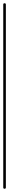

<svg xmlns="http://www.w3.org/2000/svg" viewBox="-20 -1160 56 1180"><path d="M0 -8H16V-1132H0ZM8 -16Q4 -16 2 -14Q0 -12 0 -8Q0 -4 2 -2Q4 0 8 0Q12 0 14 -2Q16 -4 16 -8Q16 -12 14 -14Q12 -16 8 -16ZM8 -1140Q4 -1140 2 -1138Q0 -1136 0 -1132Q0 -1128 2 -1126Q4 -1124 8 -1124Q12 -1124 14 -1126Q16 -1128 16 -1132Q16 -1136 14 -1138Q12 -1140 8 -1140Z"/></svg>

Font: Wavefont ExtraLight
Style: Regular
Weight: 250
Version: Version 3.004;gftools[0.9.33]